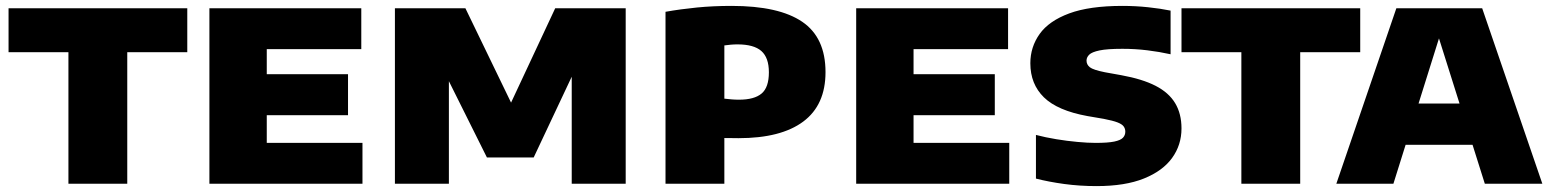

<svg xmlns="http://www.w3.org/2000/svg" viewBox="-20 -623 5258 651"><path d="M212 0V-446H9V-595H615V-446H411.5V0Z M690 0V-595H1205V-456.5H884.5V-138.5H1209V0ZM795.5 -232.5V-371.5H1160V-232.5Z M1319 0V-595H1558L1723.5 -253H1702.5L1862.5 -595H2101.5V0H1918.5V-435H1952.5L1789.5 -89H1631L1458.5 -435H1502V0Z M2236.5 0V-583Q2287 -592 2342.5 -597.5Q2398 -603 2460.5 -603Q2621 -603 2700 -549.2Q2779 -495.5 2779 -378.5Q2779 -267 2703.5 -210.8Q2628 -154.5 2484 -154.5Q2472 -154.5 2459.2 -154.8Q2446.5 -155 2436 -155V0ZM2485.5 -285Q2537.5 -285 2562.2 -305.8Q2587 -326.5 2587 -378Q2587 -427.5 2561.5 -450Q2536 -472.5 2480.5 -472.5Q2469 -472.5 2457.8 -471.5Q2446.5 -470.5 2436 -469V-288.5Q2449.5 -287 2460.8 -286Q2472 -285 2485.5 -285Z M2883 0V-595H3398V-456.5H3077.5V-138.5H3402V0ZM2988.5 -232.5V-371.5H3353V-232.5Z M3698 8Q3641 8 3588 0.8Q3535 -6.5 3492.5 -17.5V-165.5Q3525 -157 3561.5 -151Q3598 -145 3633 -141.8Q3668 -138.5 3695 -138.5Q3736.5 -138.5 3758 -143Q3779.5 -147.5 3787.5 -156Q3795.5 -164.5 3795.5 -176.5Q3795.5 -186.5 3790 -194.2Q3784.5 -202 3769 -208Q3753.5 -214 3722.5 -220L3667 -229.5Q3565.5 -248 3519.5 -293Q3473.5 -338 3473.5 -408.5Q3473.5 -463.5 3505 -507.8Q3536.5 -552 3605.2 -577.5Q3674 -603 3785.5 -603Q3830 -603 3872.5 -598.5Q3915 -594 3949 -587V-439Q3911 -447.5 3869.8 -452.5Q3828.5 -457.5 3785.5 -457.5Q3734 -457.5 3708 -452Q3682 -446.5 3673 -437.5Q3664 -428.5 3664 -417.5Q3664 -404 3675.2 -395Q3686.5 -386 3726.5 -378L3782 -368Q3853.5 -355 3898.2 -332Q3943 -309 3964.5 -273.2Q3986 -237.5 3986 -187.5Q3986 -131.5 3954.2 -87.5Q3922.5 -43.5 3858.8 -17.8Q3795 8 3698 8Z M4189 0V-446H3986V-595H4592V-446H4388.5V0Z M4511 0 4714.5 -595H5005.5L5209.5 0H5014.5L4850 -521.5H4868L4704.5 0ZM4695 -132 4739 -272H4980.5L5024 -132Z"/></svg>

Font: Encode Sans SC SemiExpanded ExtraBold
Style: Regular
Weight: 800
Width: 6
Designer: Multiple Designers
Foundry: Impallari Type
Version: Version 3.002